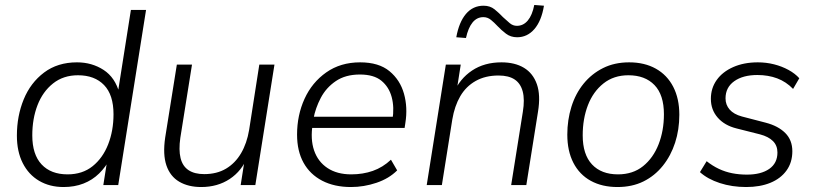

<svg xmlns="http://www.w3.org/2000/svg" viewBox="-20 -745 3281 773"><path d="M236 8Q180 8 137.5 -17Q95 -42 71.5 -88.5Q48 -135 48 -199Q48 -278 75.5 -345Q103 -412 157.5 -453Q212 -494 290 -494Q350 -494 397 -463.5Q444 -433 461 -369H454L507 -705H568L456 0H396L413 -108H424Q406 -73 379 -46.5Q352 -20 316 -6Q280 8 236 8ZM252 -43Q312 -43 353 -76Q394 -109 415.5 -164Q437 -219 437 -285Q437 -363 399 -402.5Q361 -442 294 -442Q235 -442 193.5 -409Q152 -376 131 -321.5Q110 -267 110 -200Q110 -123 147.5 -83Q185 -43 252 -43Z M790 8Q738 8 701.5 -13.5Q665 -35 650 -79Q635 -123 645 -191L692 -485H753L706 -190Q699 -141 707 -108.5Q715 -76 739 -60Q763 -44 802 -44Q853 -44 890 -66Q927 -88 950.5 -128Q974 -168 983 -222L1024 -485H1085L1008 0H949L967 -115H977Q954 -57 905 -24.5Q856 8 790 8Z M1393 8Q1326 8 1277 -17.5Q1228 -43 1202 -90Q1176 -137 1176 -203Q1176 -281 1206 -347Q1236 -413 1293.5 -453.5Q1351 -494 1430 -494Q1505 -494 1548 -458.5Q1591 -423 1606.5 -367.5Q1622 -312 1612 -250L1609 -230H1221L1228 -275H1579L1560 -262Q1568 -313 1557 -354Q1546 -395 1515.5 -420Q1485 -445 1429 -445Q1371 -445 1332 -418.5Q1293 -392 1271.5 -351Q1250 -310 1242 -267L1239 -246Q1229 -185 1244.5 -139.5Q1260 -94 1298.5 -68.5Q1337 -43 1394 -43Q1441 -43 1481 -57Q1521 -71 1554 -102L1579 -59Q1546 -26 1495.5 -9Q1445 8 1393 8Z M1698 0 1775 -485H1835L1817 -370H1806Q1831 -428 1880.5 -461Q1930 -494 1999 -494Q2053 -494 2089.5 -472Q2126 -450 2141.5 -406Q2157 -362 2146 -295L2099 0H2038L2085 -295Q2093 -344 2084.5 -376.5Q2076 -409 2052 -425Q2028 -441 1987 -441Q1934 -441 1895 -419Q1856 -397 1833 -357.5Q1810 -318 1801 -264L1759 0ZM1856 -592 1817 -595Q1828 -656 1856 -689Q1884 -722 1927 -722Q1953 -722 1971 -707.5Q1989 -693 2005 -676Q2019 -663 2032 -652Q2045 -641 2061 -641Q2087 -641 2105 -662.5Q2123 -684 2131 -725L2170 -722Q2160 -661 2131.5 -628Q2103 -595 2062 -595Q2036 -595 2017 -609.5Q1998 -624 1983 -640Q1970 -654 1956.5 -665Q1943 -676 1926 -676Q1900 -676 1882.5 -654.5Q1865 -633 1856 -592Z M2466 8Q2404 8 2358.5 -17Q2313 -42 2288.5 -89.5Q2264 -137 2264 -203Q2264 -262 2280.5 -315Q2297 -368 2329.5 -408Q2362 -448 2408 -471Q2454 -494 2513 -494Q2575 -494 2620.5 -468.5Q2666 -443 2690.5 -395.5Q2715 -348 2715 -283Q2715 -223 2698 -170.5Q2681 -118 2648.5 -77.5Q2616 -37 2570.5 -14.5Q2525 8 2466 8ZM2468 -43Q2528 -43 2569 -76Q2610 -109 2631.5 -164Q2653 -219 2653 -285Q2653 -363 2615 -402.5Q2577 -442 2510 -442Q2451 -442 2409.5 -409Q2368 -376 2347 -321.5Q2326 -267 2326 -200Q2326 -123 2363.5 -83Q2401 -43 2468 -43Z M2984 8Q2927 8 2878 -8Q2829 -24 2798 -52L2825 -96Q2849 -77 2874.5 -65Q2900 -53 2928 -47.5Q2956 -42 2987 -42Q3044 -42 3077 -65Q3110 -88 3110 -131Q3110 -159 3092 -177Q3074 -195 3040 -204L2945 -228Q2897 -240 2869.5 -271.5Q2842 -303 2842 -347Q2842 -390 2865.5 -423Q2889 -456 2932 -475Q2975 -494 3031 -494Q3065 -494 3096.5 -486Q3128 -478 3154.5 -463.5Q3181 -449 3198 -430L3173 -387Q3145 -416 3109 -429.5Q3073 -443 3029 -443Q2971 -443 2936 -418Q2901 -393 2901 -349Q2901 -323 2917.5 -304Q2934 -285 2967 -276L3063 -251Q3113 -238 3141.5 -209.5Q3170 -181 3170 -136Q3170 -91 3146.5 -58.5Q3123 -26 3081.5 -9Q3040 8 2984 8Z"/></svg>

Font: Nunito Sans 12pt ExtraLight 12pt Light
Style: Italic
Weight: 300
Italic angle: -9°
Version: Version 3.101;gftools[0.9.27]